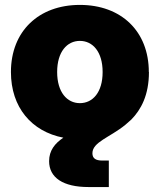

<svg xmlns="http://www.w3.org/2000/svg" viewBox="-20 -547 642 771"><path d="M300.8 -132.8C249.5 -132.8 209.5 -176.3 209.5 -257.8C209.5 -339.4 249.5 -382.8 300.8 -382.8C352.1 -382.8 392.1 -339.4 392.1 -257.8C392.1 -176.3 352.5 -132.8 300.8 -132.8ZM335.4 204.1H417V97.7H390.6C364.3 97.7 351.1 88.9 351.1 68.4C351.1 23.4 420.9 4.9 482.9 -45.4C491.2 -52.2 499.5 -59.6 507.3 -66.9C546.4 -106.9 578.1 -165 578.1 -257.8H577.6C577.6 -421.9 466.3 -527.3 300.8 -527.3C135.7 -527.3 23.9 -421.9 23.9 -257.8C23.9 -116.2 106.4 -19 234.4 5.9C200.2 28.8 177.2 57.6 177.2 100.1C177.2 166.5 233.4 204.1 335.4 204.1Z"/></svg>

Font: Raveo Display Display ExtraBold
Style: Regular
Weight: 800
Designer: Jakub Foglar, Rasmus Andersson (Inter)
Foundry: Jakubfoglar.com
Version: Version 1.100;Glyphs 3.2.3 (3260)